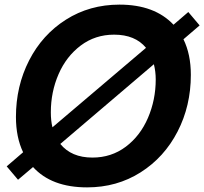

<svg xmlns="http://www.w3.org/2000/svg" viewBox="-20 -797 884 831"><path d="M844 -687 774 -627Q806 -562 806 -473Q806 -339 748.5 -227.5Q691 -116 588.5 -51Q486 14 357 14Q203 14 123 -74L58 -19L9 -77L80 -138Q49 -203 49 -291Q49 -424 106 -535.5Q163 -647 265.5 -712Q368 -777 497 -777Q649 -777 731 -690L795 -745ZM207 -246 612 -590Q565 -647 474 -647Q392 -647 329.5 -600Q267 -553 233.5 -476Q200 -399 200 -311Q200 -274 207 -246ZM646 -519 241 -174Q289 -115 380 -115Q462 -115 524.5 -162Q587 -209 620.5 -287Q654 -365 654 -453Q654 -487 646 -519Z"/></svg>

Font: Open Sauce One
Style: Bold Italic
Weight: 700
Italic angle: -10°
Designer: Alfredo Marco Pradil
Foundry: Creative Sauce Fz LLC
Version: Version 1.477